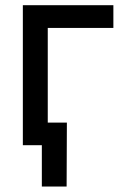

<svg xmlns="http://www.w3.org/2000/svg" viewBox="-20 -549 480 726"><path d="M408.7 -529.3V-443.4H160.6V0H66.4V-529.3ZM138.2 156.2V0H101.1V-85.4H232.9L231.9 156.2Z"/></svg>

Font: Inter Cardless Tabular
Style: Regular
Weight: 400
Designer: Rasmus Andersson
Foundry: rsms
Version: Version 4.000;git-4fc901f